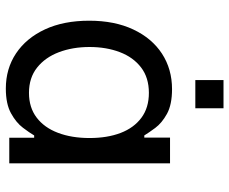

<svg xmlns="http://www.w3.org/2000/svg" viewBox="-84 -684 779 652"><g transform="rotate(90 306.0 -358.5)"><path d="M281.2 11.7Q213.9 11.7 161.9 -22.9Q109.9 -57.6 80.3 -121.1Q50.8 -184.6 50.8 -271.5Q50.8 -357.9 80.6 -421.1Q110.4 -484.4 162.8 -518.6Q215.3 -552.7 283.2 -552.7Q335.9 -552.7 367.2 -535.4Q398.4 -518.1 415 -495.6Q431.6 -473.1 440.4 -458.5H447.8V-545.9H535.2V0H448.2V-84.5H440.4Q431.6 -69.3 414.3 -46.4Q397 -23.4 365.2 -5.9Q333.5 11.7 281.2 11.7ZM295.9 -66.9Q345.7 -66.9 379.9 -93Q414.1 -119.1 431.6 -165.5Q449.2 -211.9 449.2 -272.5Q449.2 -333 431.9 -378.2Q414.6 -423.3 380.4 -448.7Q346.2 -474.1 295.9 -474.1Q244.1 -474.1 209.5 -447.5Q174.8 -420.9 157.5 -375.2Q140.1 -329.6 140.1 -272.5Q140.1 -215.3 157.7 -168.7Q175.3 -122.1 210 -94.5Q244.6 -66.9 295.9 -66.9ZM252.4 -631.8V-727.5H348.1V-631.8Z"/></g></svg>

Font: Atlassian Sans
Style: Regular
Weight: 400
Designer: Rasmus Andersson
Foundry: Modifications by Atlassian Pty Ltd, manufactured by rsms
Version: Version 4.001;git-9221beed3